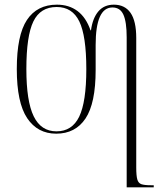

<svg xmlns="http://www.w3.org/2000/svg" viewBox="-20 -563 695 823"><path d="M523 -403Q523 -469 509 -500Q495 -531 462 -531Q390 -531 390 -370V-263Q390 -120 346.5 -55Q303 10 221 10Q141 10 96.5 -56.5Q52 -123 52 -267Q52 -412 95.5 -477.5Q139 -543 224 -543Q276 -543 312.5 -515.5Q349 -488 368 -433H370Q377 -485 401.5 -514Q426 -543 468 -543Q515 -543 539.5 -508Q564 -473 564 -400V155Q564 190 568.5 206Q573 222 586 226.5Q599 231 626 231H639V240H523ZM222 0Q289 0 319.5 -63Q350 -126 350 -267Q350 -409 320 -471Q290 -533 223 -533Q153 -533 123 -471Q93 -409 93 -267Q93 -129 124.5 -64.5Q156 0 222 0Z"/></svg>

Font: Noto Serif Display Condensed ExtraLight
Style: Regular
Weight: 200
Width: 3
Designer: Monotype Design Team
Foundry: Monotype Imaging Inc.
Version: Version 2.009